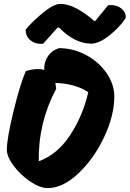

<svg xmlns="http://www.w3.org/2000/svg" viewBox="-20 -956 663 981"><path d="M547 -930Q579 -930 601 -912Q623 -894 623 -865Q593 -818 539.5 -775.5Q486 -733 447 -733Q362 -733 283 -814L275 -816L201 -733Q197 -732 189 -732Q156 -732 133.5 -752Q111 -772 111 -805Q146 -847 200.5 -891.5Q255 -936 288 -936Q329 -936 374.5 -911Q420 -886 461 -849H467L532 -929Q537 -930 547 -930ZM564 -463Q564 -366 512 -255.5Q460 -145 380.5 -70Q301 5 224 5Q184 5 134.5 -28.5Q85 -62 50 -108.5Q15 -155 15 -191Q15 -248 49 -387.5Q83 -527 112 -593Q145 -603 174 -603Q194 -603 206 -599Q204 -636 224 -667Q244 -698 281 -710Q354 -710 419.5 -675Q485 -640 524.5 -582.5Q564 -525 564 -463ZM431 -485Q403 -505 358.5 -518Q314 -531 263 -532Q265 -522 267 -502Q175 -330 178 -132Q274 -167 339 -266.5Q404 -366 431 -485Z"/></svg>

Font: Mogra
Style: Regular
Weight: 400
Designer: Lipi Raval
Foundry: Lipi Raval
Version: Version 1.002;PS 1.002;hotconv 1.0.88;makeotf.lib2.5.647800;